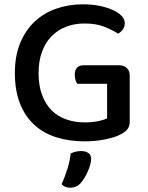

<svg xmlns="http://www.w3.org/2000/svg" viewBox="-20 -642 686 891"><path d="M582 -77Q582 -56 571.5 -42.5Q561 -29 539 -18Q513 -4 467 5Q421 14 373 14Q302 14 242.5 -4.5Q183 -23 140 -62Q97 -101 73 -161Q49 -221 49 -303Q49 -383 74 -443Q99 -503 141.5 -542.5Q184 -582 241.5 -602Q299 -622 364 -622Q407 -622 443 -614.5Q479 -607 505 -595Q531 -583 545 -567.5Q559 -552 559 -535Q559 -518 550 -505.5Q541 -493 528 -486Q501 -503 464 -518Q427 -533 371 -533Q326 -533 287 -518Q248 -503 219.5 -474Q191 -445 175 -402Q159 -359 159 -303Q159 -244 175.5 -200.5Q192 -157 220.5 -129Q249 -101 288.5 -87.5Q328 -74 374 -74Q406 -74 434 -79.5Q462 -85 477 -93V-253H339Q334 -259 330.5 -270.5Q327 -282 327 -294Q327 -317 337.5 -328Q348 -339 366 -339H534Q555 -339 568.5 -326.5Q582 -314 582 -291ZM355 207Q336 229 306 229Q280 229 266 213Q282 177 293.5 139.5Q305 102 308 70Q332 59 357 59Q377 59 390 68Q403 77 403 95Q403 107 398.5 123Q394 139 387 154.5Q380 170 371.5 184Q363 198 355 207Z"/></svg>

Font: Baloo Tammudu 2 Medium
Style: Regular
Weight: 500
Designer: Maithili Shingre, Omkar Shende and Ek Type
Foundry: Ek Type
Version: Version 1.640;hotconv 1.0.111;makeotfexe 2.5.65597; ttfautoh